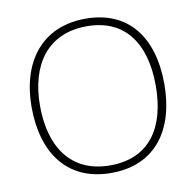

<svg xmlns="http://www.w3.org/2000/svg" viewBox="-81 -808 921 902"><g transform="rotate(-10 379.5 -357.5)"><path d="M696 -358C696 -588 584 -725 384 -725C175 -725 63 -575 63 -359C63 -142 168 10 379 10C591 10 696 -142 696 -358ZM103 -359C103 -552 195 -689 384 -689C560 -689 655 -567 655 -358C655 -160 569 -26 380 -26C192 -26 103 -163 103 -359Z"/></g></svg>

Font: Noto Sans Arabic ExtLt
Style: Regular
Weight: 200
Designer: Monotype Design Team, Nadine Chahine, Nizar Qandah and Khaled Hosny
Foundry: Monotype Imaging Inc.
Version: Version 2.012